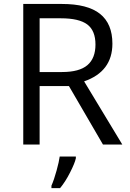

<svg xmlns="http://www.w3.org/2000/svg" viewBox="-20 -734 658 975"><path d="M241.2 209Q254.9 177.7 267.3 132.3Q279.8 86.9 283.2 61H365.2V69.8Q359.9 94.7 335.9 141.8Q312 189 285.2 221.2H241.2ZM181.2 -296.9V0H98.1V-713.9H293.9Q425.3 -713.9 488 -663.6Q550.8 -613.3 550.8 -512.2Q550.8 -370.6 407.2 -320.8L601.1 0H502.9L330.1 -296.9ZM181.2 -368.2H294.9Q382.8 -368.2 423.8 -403.1Q464.8 -438 464.8 -507.8Q464.8 -578.6 423.1 -609.9Q381.3 -641.1 289.1 -641.1H181.2Z"/></svg>

Font: Zoram GWebM
Style: Regular
Weight: 400
Foundry: Ascender Corporation
Version: Version 1.000